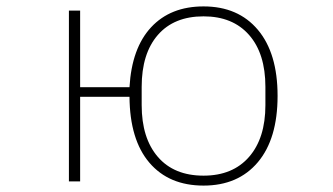

<svg xmlns="http://www.w3.org/2000/svg" viewBox="-20 -566 1040 599"><path d="M384 -264H230V0H195V-533H230V-294H384Q391 -416 451.5 -481Q512 -546 615 -546Q723 -546 784.5 -473Q846 -400 846 -267Q846 -133 784.5 -60Q723 13 615 13Q507 13 446 -58.5Q385 -130 384 -264ZM808 -238V-295Q808 -399 757 -457Q706 -515 615 -515Q523 -515 472.5 -457Q422 -399 422 -295V-238Q422 -135 472.5 -76.5Q523 -18 615 -18Q706 -18 757 -76.5Q808 -135 808 -238Z"/></svg>

Font: IBM Plex Sans JP ExtraLight
Style: Regular
Weight: 200
Designer: Mike Abbink; Paul van der Laan; Pieter van Rosmalen; Wujin Sim; Yejin Wi; Jinhee Kim; Boomi Park; Yona Kim; Kichan Ma
Foundry: Sandoll Inc.
Version: Version 1.001